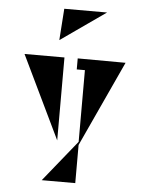

<svg xmlns="http://www.w3.org/2000/svg" viewBox="-55 -750 647 867"><g transform="rotate(5 269.0 -316.0)"><path d="M201 -706H395L191 -563ZM498 -487 319 -99V74H167L318 -113V-438H281V-488ZM221 -487V-111L40 -487Z"/></g></svg>

Font: Chokokutai
Style: Regular
Weight: 400
Designer: 108号,108go
Foundry: Font Zone 108
Version: Version 1.000; ttfautohint (v1.8.3)